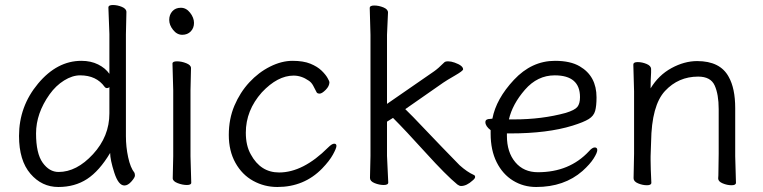

<svg xmlns="http://www.w3.org/2000/svg" viewBox="-20 -729 3049 767"><path d="M417 -381Q413 -377 407.5 -377Q402 -377 398 -382Q365 -428 300 -428Q269 -428 236 -407.5Q203 -387 178 -352Q124 -276 124 -196Q124 -116 150.5 -79Q177 -42 214 -42Q286 -42 351.5 -113Q417 -184 417 -276ZM485 -681 483 -592V-185Q483 -142 492 -100.5Q501 -59 517 -39Q519 -35 519 -27.5Q519 -20 505 -4Q491 12 477 12Q453 12 436.5 -39.5Q420 -91 420 -118Q377 -46 328 -14Q279 18 213 18Q147 18 101.5 -35Q56 -88 56 -186Q56 -304 132 -395Q208 -486 305 -486Q343 -486 372 -471.5Q401 -457 417 -434V-593L413 -699Q413 -709 431 -709Q449 -709 467 -701.5Q485 -694 485 -681Z M670 -17 672 -105V-368L669 -475Q669 -484 687 -484Q705 -484 724 -476.5Q743 -469 743 -457L741 -368V-105L744 1Q744 10 726.5 10Q709 10 689.5 2.5Q670 -5 670 -17ZM702.5 -698Q724 -698 739.5 -678Q755 -658 755 -637.5Q755 -617 742 -603.5Q729 -590 708 -590Q687 -590 671.5 -609.5Q656 -629 656 -649.5Q656 -670 668.5 -684Q681 -698 702.5 -698Z M1267 -56Q1195 18 1088 18Q1036 18 991.5 -6.5Q947 -31 920.5 -78.5Q894 -126 894 -190Q894 -254 916.5 -307Q939 -360 976 -400Q1013 -440 1059 -463Q1105 -486 1148.5 -486Q1192 -486 1220 -474.5Q1248 -463 1264.5 -447Q1281 -431 1288.5 -417.5Q1296 -404 1296 -401Q1296 -385 1281 -370Q1266 -355 1257 -355Q1248 -355 1245 -360Q1238 -374 1231 -387Q1224 -400 1213 -407Q1184 -427 1153 -427Q1089 -427 1026 -360Q962 -288 962 -199Q962 -147 982 -112Q1021 -40 1095 -40Q1191 -40 1291 -140Q1306 -155 1315 -155Q1324 -155 1324 -146Q1324 -137 1310 -111.5Q1296 -86 1267 -56Z M1458 -18 1460 -106V-590L1457 -697Q1457 -707 1475 -707Q1493 -707 1511.5 -699.5Q1530 -692 1530 -679L1526 -590V-314L1714 -444Q1730 -455 1754 -479Q1758 -484 1770 -484Q1782 -484 1796 -479Q1830 -467 1830 -452Q1830 -446 1797 -427Q1764 -408 1751 -399L1599 -293Q1628 -265 1666.5 -224Q1705 -183 1745 -142Q1785 -101 1816 -69Q1846 -42 1873 -30Q1878 -28 1878 -22Q1878 -16 1868 -8Q1844 14 1822 14Q1815 14 1807 8Q1762 -29 1680.5 -119Q1599 -209 1550 -258L1526 -243V-106L1531 0Q1531 10 1513 10Q1495 10 1476.5 2.5Q1458 -5 1458 -18Z M2033 -252Q2145 -252 2240 -278Q2276 -289 2286.5 -302Q2297 -315 2297 -341Q2297 -428 2196 -428Q2127 -428 2077 -370.5Q2027 -313 2013 -252ZM1938 -254 1947 -255Q1962 -334 2033 -410Q2104 -486 2197 -486Q2259 -486 2296 -464Q2363 -425 2363 -340Q2363 -306 2357.5 -286Q2352 -266 2332 -253.5Q2312 -241 2267 -227Q2167 -196 2018 -196H2005V-186Q2005 -121 2038.5 -81Q2072 -41 2129 -41Q2255 -41 2333 -125Q2346 -140 2356 -140Q2366 -140 2366 -129.5Q2366 -119 2351.5 -96Q2337 -73 2307 -46Q2234 18 2122 18Q2071 18 2029.5 -7.5Q1988 -33 1964 -81Q1940 -129 1940 -195V-209Q1919 -225 1919 -241Q1919 -254 1938 -254Z M2917 -105 2920 1Q2920 11 2902.5 11Q2885 11 2867 3.5Q2849 -4 2849 -16V-17Q2850 -25 2850 -44L2851 -115V-293Q2851 -352 2835 -387.5Q2819 -423 2769 -423Q2690 -423 2636.5 -365.5Q2583 -308 2581 -162Q2580 -129 2579 -105V-89Q2579 -59 2582 1Q2582 11 2564.5 11Q2547 11 2529 3.5Q2511 -4 2511 -17L2513 -115V-364L2510 -471Q2510 -481 2527.5 -481Q2545 -481 2563 -473.5Q2581 -466 2581 -453V-439Q2579 -411 2579 -376Q2611 -429 2662.5 -457Q2714 -485 2765 -485Q2857 -485 2891 -422Q2917 -376 2917 -297Z"/></svg>

Font: ToneOZ-Pinyin-WenKai-Regular
Style: Regular
Weight: 400
Designer: Fontworks Inc.
Foundry: ToneOZ
Version: Version 0.240331